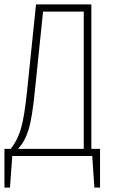

<svg xmlns="http://www.w3.org/2000/svg" viewBox="-20 -702 526 864"><path d="M391.1 -32.2H430.2V142.1H404.8L395 0H35.2L24.9 142.1H0V-32.2H27.8Q57.1 -66.9 73.5 -120.6Q89.8 -174.3 102.1 -294.9L142.1 -682.1H391.1ZM356.9 -32.2V-649.9H173.8L137.2 -295.9Q125 -171.4 108.4 -117.9Q91.8 -64.5 61 -32.2Z"/></svg>

Font: Fira Sans Compressed UltraLight
Style: Regular
Weight: 200
Width: 1
Designer: Carrois Corporate & Edenspiekermann AG
Foundry: Carrois Corporate GbR & Edenspiekermann AG
Version: Version 4.203;PS 004.203;hotconv 1.0.88;makeotf.lib2.5.64775